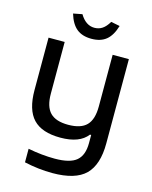

<svg xmlns="http://www.w3.org/2000/svg" viewBox="-128 -754 827 1044"><g transform="rotate(15 285.0 -232.5)"><path d="M511.2 -25.9Q511.2 94.7 454.8 150.4Q398.4 206.1 269 206.1Q192.4 206.1 110.8 188V111.8Q189.9 127 261.2 127Q347.2 127 383.5 96.2Q419.9 65.4 419.9 -2.9V-48.8H413.1Q369.1 8.8 261.2 8.8Q156.7 8.8 107.9 -42.7Q59.1 -94.2 59.1 -205.1V-500H149.9V-209Q149.9 -136.2 182.1 -103Q214.4 -69.8 284.2 -69.8Q355.5 -69.8 387.7 -103Q419.9 -136.2 419.9 -209V-500H511.2ZM153.8 -661.1Q170.4 -605.5 201.9 -579.8Q233.4 -554.2 285.2 -554.2Q336.9 -554.2 368.2 -579.8Q399.4 -605.5 416 -661.1L366.2 -670.9Q349.1 -642.1 329.8 -629.2Q310.5 -616.2 285.2 -616.2Q236.8 -616.2 204.1 -670.9Z"/></g></svg>

Font: LT Wave Text
Style: Regular
Weight: 400
Designer: Daniel Lyons
Version: Version 2.5 (Glyphs App)